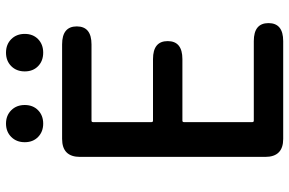

<svg xmlns="http://www.w3.org/2000/svg" viewBox="-182 -782 964 640"><g transform="rotate(-90 300.0 -462.0)"><path d="M157 0Q97 0 97 -60V-677Q97 -737 157 -737H472Q532 -737 532 -688Q532 -639 472 -639H218Q213 -639 213 -634V-439Q213 -434 218 -434H423Q483 -434 483 -385Q483 -336 423 -336H218Q213 -336 213 -331V-103Q213 -98 218 -98H483Q543 -98 543 -49Q543 0 483 0ZM208 -800Q181 -800 163.5 -817Q146 -834 146 -861.5Q146 -889 163.5 -906.5Q181 -924 208 -924Q235 -924 252.5 -906.5Q270 -889 270 -861.5Q270 -834 252.5 -817Q235 -800 208 -800ZM444.5 -800Q417 -800 399.5 -817Q382 -834 382 -861.5Q382 -889 399.5 -906.5Q417 -924 444.5 -924Q472 -924 489.5 -906.5Q507 -889 507 -861.5Q507 -834 489.5 -817Q472 -800 444.5 -800Z"/></g></svg>

Font: Resource Han Rounded KR Medium
Style: Regular
Weight: 500
Designer: Cyano Hao (round all glyphs); Ryoko NISHIZUKA 西塚涼子 (kana, bopomofo & ideographs); Paul D. Hunt (Latin, Greek & Cyrillic)
Foundry: Cyano Hao
Version: 0.990